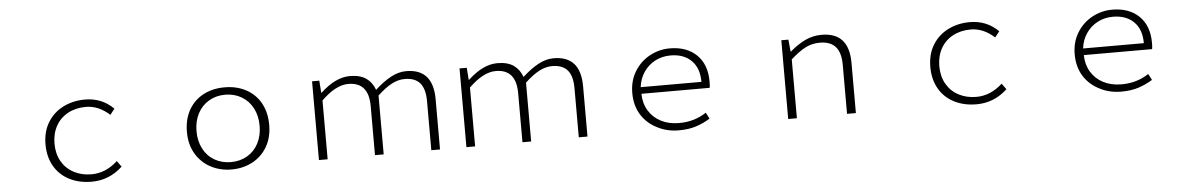

<svg xmlns="http://www.w3.org/2000/svg" viewBox="-31 -916 8062 1297"><g transform="rotate(-5 4000.0 -267.5)"><path d="M262 -266Q262 -352 300.5 -415Q339 -478 405.5 -511.5Q472 -545 554 -545Q668 -545 747 -466L716 -427Q641 -495 556 -495Q487 -495 434 -466.5Q381 -438 352 -386Q323 -334 323 -266Q323 -197 352.5 -145.5Q382 -94 435 -66Q488 -38 555 -38Q651 -38 732 -112L761 -72Q671 12 552 12Q466 12 400 -22Q334 -56 298 -119Q262 -182 262 -266Z M1221 -266Q1221 -351 1256 -414Q1291 -477 1354.5 -511Q1418 -545 1500 -545Q1582 -545 1645.5 -511Q1709 -477 1744 -414Q1779 -351 1779 -266Q1779 -181 1742 -118Q1705 -55 1641.5 -21.5Q1578 12 1500 12Q1423 12 1359.5 -21.5Q1296 -55 1258.5 -118Q1221 -181 1221 -266ZM1714 -266Q1714 -333 1687 -385Q1660 -437 1611 -466Q1562 -495 1500 -495Q1438 -495 1389 -466Q1340 -437 1313 -385Q1286 -333 1286 -266Q1286 -199 1313 -147Q1340 -95 1389 -66.5Q1438 -38 1500 -38Q1562 -38 1611 -66.5Q1660 -95 1687 -147Q1714 -199 1714 -266Z M2093 -534H2142L2148 -452H2151Q2253 -547 2350 -547Q2419 -547 2459.5 -519Q2500 -491 2519 -439Q2576 -491 2628 -519Q2680 -547 2732 -547Q2914 -547 2914 -341V0H2855V-333Q2855 -415 2821.5 -455Q2788 -495 2717 -495Q2673 -495 2628.5 -471.5Q2584 -448 2532 -399V0H2473V-333Q2473 -495 2335 -495Q2250 -495 2152 -399V0H2093Z M3093 -534H3142L3148 -452H3151Q3253 -547 3350 -547Q3419 -547 3459.5 -519Q3500 -491 3519 -439Q3576 -491 3628 -519Q3680 -547 3732 -547Q3914 -547 3914 -341V0H3855V-333Q3855 -415 3821.5 -455Q3788 -495 3717 -495Q3673 -495 3628.5 -471.5Q3584 -448 3532 -399V0H3473V-333Q3473 -495 3335 -495Q3250 -495 3152 -399V0H3093Z M4388 -22Q4319 -56 4280 -118.5Q4241 -181 4241 -266Q4241 -349 4280 -412.5Q4319 -476 4383 -510.5Q4447 -545 4519 -545Q4634 -545 4701 -479.5Q4768 -414 4768 -299Q4768 -269 4765 -256H4302Q4303 -191 4333 -141.5Q4363 -92 4416 -64.5Q4469 -37 4539 -37Q4644 -37 4724 -91L4746 -49Q4701 -21 4650.5 -4.5Q4600 12 4533 12Q4453 12 4388 -22ZM4520 -497Q4463 -497 4416 -472.5Q4369 -448 4338.5 -403.5Q4308 -359 4301 -301H4713Q4713 -395 4661 -446Q4609 -497 4520 -497Z M5275 -534H5323L5331 -452H5333Q5385 -497 5437 -522Q5489 -547 5549 -547Q5734 -547 5734 -341V0H5674V-333Q5674 -415 5639 -455Q5604 -495 5532 -495Q5480 -495 5435.5 -472.5Q5391 -450 5334 -399V0H5275Z M6262 -266Q6262 -352 6300.5 -415Q6339 -478 6405.5 -511.5Q6472 -545 6554 -545Q6668 -545 6747 -466L6716 -427Q6641 -495 6556 -495Q6487 -495 6434 -466.5Q6381 -438 6352 -386Q6323 -334 6323 -266Q6323 -197 6352.5 -145.5Q6382 -94 6435 -66Q6488 -38 6555 -38Q6651 -38 6732 -112L6761 -72Q6671 12 6552 12Q6466 12 6400 -22Q6334 -56 6298 -119Q6262 -182 6262 -266Z M7388 -22Q7319 -56 7280 -118.5Q7241 -181 7241 -266Q7241 -349 7280 -412.5Q7319 -476 7383 -510.5Q7447 -545 7519 -545Q7634 -545 7701 -479.5Q7768 -414 7768 -299Q7768 -269 7765 -256H7302Q7303 -191 7333 -141.5Q7363 -92 7416 -64.5Q7469 -37 7539 -37Q7644 -37 7724 -91L7746 -49Q7701 -21 7650.5 -4.5Q7600 12 7533 12Q7453 12 7388 -22ZM7520 -497Q7463 -497 7416 -472.5Q7369 -448 7338.5 -403.5Q7308 -359 7301 -301H7713Q7713 -395 7661 -446Q7609 -497 7520 -497Z"/></g></svg>

Font: Merged Yaku Han JP Light
Style: Regular
Weight: 300
Designer: Ryoko NISHIZUKA 西塚涼子 (kana, bopomofo & ideographs); Paul D. Hunt (Latin, Greek & Cyrillic); Sandoll Communications 산돌커뮤니
Foundry: Adobe
Version: Version 2.004